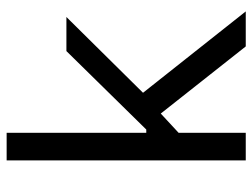

<svg xmlns="http://www.w3.org/2000/svg" viewBox="-112 -656 767 584"><g transform="rotate(-90 272.0 -363.5)"><path d="M76.7 0H160.5V-204.2L219.1 -258.5L423.3 0H529.8L282.3 -312.5L512.8 -545.5H409.1L170.5 -302.6H160.5V-727.3H76.7Z"/></g></svg>

Font: Margiela Sans
Style: Regular
Weight: 400
Designer: Stefan Endress, Andreas Faust
Version: Version 1.100;FEAKit 1.0